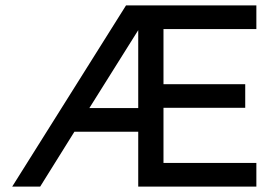

<svg xmlns="http://www.w3.org/2000/svg" viewBox="-20 -687 1032 707"><path d="M924 -580V-667H444L25 0H128L254 -202H489V0H924V-87H582V-290H883V-377H582V-580H924ZM309 -289 489 -576V-289H309Z"/></svg>

Font: Maven Pro
Style: Medium
Weight: 500
Designer: Joe Prince
Foundry: Joe Prince
Version: Version 1.003